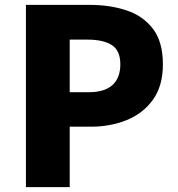

<svg xmlns="http://www.w3.org/2000/svg" viewBox="-20 -765 727 785"><path d="M86 0V-745H348Q430 -745 497.5 -722.5Q565 -700 605.5 -647Q646 -594 646 -502Q646 -414 605.5 -357.5Q565 -301 498 -274Q431 -247 352 -247H265V0ZM265 -388H343Q408 -388 440 -417.5Q472 -447 472 -502Q472 -558 437.5 -580.5Q403 -603 338 -603H265Z"/></svg>

Font: Noto Sans SC Thin Black
Style: Regular
Weight: 900
Version: Version 2.004-H2;hotconv 1.0.118;makeotfexe 2.5.65603